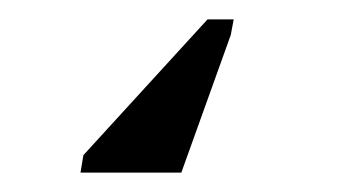

<svg xmlns="http://www.w3.org/2000/svg" viewBox="-20 38 373 198"><path d="M221 58 218 74 167 216H63L66 198L194 58Z"/></svg>

Font: Libra Serif Modern
Style: Italic
Weight: 400
Italic angle: -12°
Designer: Stefan Peev, Context Ltd
Foundry: Stefan Peev, Context Ltd
Version: Version 1.000